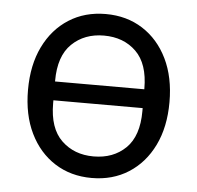

<svg xmlns="http://www.w3.org/2000/svg" viewBox="-44 -573 648 630"><g transform="rotate(5 280.0 -258.0)"><path d="M280 12Q211 12 158.5 -21.5Q106 -55 76.5 -115.5Q47 -176 47 -258Q47 -340 76.5 -400.5Q106 -461 158.5 -494.5Q211 -528 280 -528Q349 -528 401.5 -494.5Q454 -461 483.5 -400.5Q513 -340 513 -258Q513 -176 483.5 -115.5Q454 -55 401.5 -21.5Q349 12 280 12ZM280 -59Q345 -59 386 -99Q427 -139 427 -221V-231H133V-221Q133 -139 174.5 -99Q216 -59 280 -59ZM133 -295V-293H427V-295Q427 -377 386 -417Q345 -457 280 -457Q216 -457 174.5 -417Q133 -377 133 -295Z"/></g></svg>

Font: IBM Plex Sans Var
Style: Regular
Weight: 400
Designer: Mike Abbink, Paul van der Laan, Pieter van Rosmalen
Foundry: Bold Monday
Version: Version 3.000